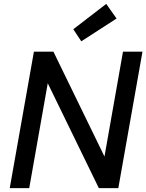

<svg xmlns="http://www.w3.org/2000/svg" viewBox="-20 -965 751 985"><path d="M30 0 154 -700H254L516 -162L611 -700H711L587 0H487L225 -538L130 0ZM397 -753 356 -815 525 -945 578 -870Z"/></svg>

Font: DM Sans 10pt Medium
Style: Italic
Weight: 500
Italic angle: -10°
Version: Version 4.004;gftools[0.9.30]